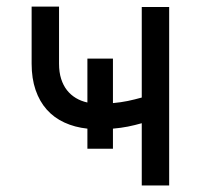

<svg xmlns="http://www.w3.org/2000/svg" viewBox="-20 -567 614 587"><path d="M325.3 -251.8Q349.1 -253.9 370.6 -258.3Q392 -262.8 413.4 -268.8V-545.5H497.2V0H413.4V-190.3Q392.4 -184.3 371.1 -180Q349.8 -175.8 325.3 -173.7V-112.2H247.2V-173.7Q208.1 -177.9 176.7 -192.5Q145.2 -207 123 -231.9Q100.9 -256.7 88.8 -291.9Q76.7 -327.1 76.7 -372.2V-546.9H160.5V-372.2Q160.5 -346.2 166.9 -326Q173.3 -305.8 184.8 -291.2Q196.4 -276.6 212.2 -267.2Q228 -257.8 247.2 -253.6V-387.8H325.3Z"/></svg>

Font: Fast_Sans
Style: Regular
Weight: 400
Designer: Rasmus Andersson
Foundry: rsms
Version: Version 3.018;git-588b23468